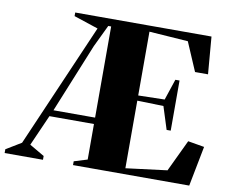

<svg xmlns="http://www.w3.org/2000/svg" viewBox="-148 -845 1135 947"><g transform="rotate(10 419.0 -371.5)"><path d="M-68 0V-19L8 -65L276.5 -684.5L154.5 -725V-743H837L852.5 -556.5H787.5L726 -700L531.5 -713.5V-394L663.5 -397L698.5 -502H719.5V-251H699L663 -364.5L531.5 -368V-29.5L738 -55.5L813.5 -214.5L895.5 -200.5L856.5 0H274.5V-19L341 -39.5V-217.5H118L49.5 -62.5L124 -19V0ZM132.5 -249.5H341V-706H326.5L273.5 -595.5Z"/></g></svg>

Font: Merriweather 144pt Black
Style: Regular
Weight: 900
Version: Version 2.100